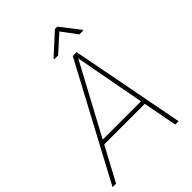

<svg xmlns="http://www.w3.org/2000/svg" viewBox="-289 -1012 1128 1128"><g transform="rotate(-45 274.5 -448.0)"><path d="M494.6 -777.8 494.1 -772.9 461.9 -772.5 390.6 -868.2 286.1 -773.4H254.4L254.9 -780.3L382.3 -896.5H401.9ZM444.8 -212.4H107.9L-5.9 0H-35.2L344.7 -710.4L376.5 -710.9L513.2 0H485.4ZM121.6 -238.8H439.5L357.4 -677.7Z"/></g></svg>

Font: TypoPRO Roboto
Style: Italic
Weight: 250
Italic angle: -12°
Designer: Google
Version: Version 2.136; 2016